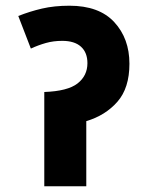

<svg xmlns="http://www.w3.org/2000/svg" viewBox="-20 -652 510 672"><path d="M223 -632Q327 -632 380 -574.5Q433 -517 433 -429Q433 -344 391 -296Q349 -248 282 -228V0H135V-330Q217 -333 251.5 -360Q286 -387 286 -431Q286 -468 263.5 -488.5Q241 -509 198 -509Q167 -509 140.5 -501.5Q114 -494 88 -482L44 -596Q84 -612 127 -622Q170 -632 223 -632Z"/></svg>

Font: Noto Sans SemiCondensed ExtraBold
Style: Regular
Weight: 800
Width: 4
Designer: Monotype Design Team
Foundry: Monotype Imaging Inc.
Version: Version 2.013; ttfautohint (v1.8.4.7-5d5b)